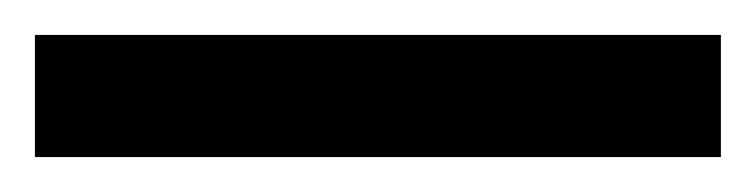

<svg xmlns="http://www.w3.org/2000/svg" viewBox="-22 70 433 110"><path d="M-2 160V90H391V160Z"/></svg>

Font: Noto Sans Tamil Condensed ExtraBold
Style: Regular
Weight: 800
Width: 3
Designer: Jelle Bosma - Monotype Design Team
Foundry: Monotype Imaging Inc.
Version: Version 2.004; ttfautohint (v1.8.4.7-5d5b)